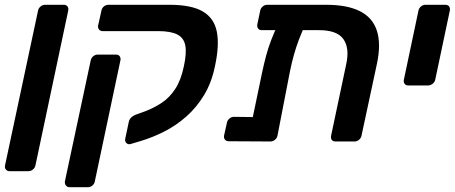

<svg xmlns="http://www.w3.org/2000/svg" viewBox="-22 -591 1899 802"><path d="M18 124Q8 124 2.5 117Q-3 110 -1 100L137 -547Q139 -557 147.5 -564Q156 -571 166 -571H245Q255 -571 260 -564Q265 -557 263 -547L126 100Q124 110 115.5 117Q107 124 97 124Z M269 191Q259 191 253.5 184Q248 177 249 167L357 -339Q359 -349 367.5 -356Q376 -363 386 -363H462Q473 -363 478 -356Q483 -349 481 -339L374 167Q372 177 364 184Q356 191 345 191ZM522 11Q512 13 505.5 6Q499 -1 501 -11L516 -82Q518 -92 526 -100Q534 -108 545 -112L584 -126Q621 -140 653.5 -161.5Q686 -183 710 -219.5Q734 -256 746 -314Q758 -369 752 -401Q746 -433 718.5 -447Q691 -461 639 -461H407Q397 -461 391.5 -468Q386 -475 388 -485L402 -548Q404 -558 412.5 -564.5Q421 -571 431 -571H686Q777 -571 824.5 -543.5Q872 -516 883.5 -459.5Q895 -403 876 -315Q862 -246 830.5 -194Q799 -142 756.5 -104.5Q714 -67 665 -42Q616 -17 566 -2Z M1071 -465Q1061 -465 1056 -472Q1051 -479 1053 -490L1065 -547Q1067 -557 1075.5 -564Q1084 -571 1094 -571H1340Q1428 -571 1481 -544.5Q1534 -518 1552 -463.5Q1570 -409 1553 -327L1488 -24Q1486 -14 1477.5 -7Q1469 0 1459 0H1380Q1369 0 1364 -6.5Q1359 -13 1361 -24L1424 -322Q1439 -390 1412.5 -427.5Q1386 -465 1311 -465ZM1191 -524H1226Q1248 -524 1254.5 -515Q1261 -506 1256 -494Q1239 -458 1227 -426.5Q1215 -395 1206 -363Q1197 -331 1189 -292L1137 -24Q1135 -14 1126.5 -7Q1118 0 1107 0L934 -1Q923 -1 917.5 -8Q912 -15 914 -25L926 -79Q928 -89 936.5 -96Q945 -103 955 -103L1034 -102L1073 -289Q1081 -326 1089.5 -358Q1098 -390 1110.5 -423Q1123 -456 1142 -495Q1149 -507 1159.5 -515.5Q1170 -524 1191 -524Z M1683 -234Q1673 -234 1668 -241Q1663 -248 1665 -258L1726 -547Q1728 -557 1736.5 -564Q1745 -571 1755 -571H1838Q1849 -571 1854 -564Q1859 -557 1857 -547L1796 -258Q1794 -248 1785 -241Q1776 -234 1766 -234Z"/></svg>

Font: Rubik Medium
Style: Italic
Weight: 500
Italic angle: -12°
Designer: Hubert and Fischer
Foundry: Hubert and Fischer
Version: Version 2.300;gftools[0.9.30]